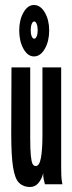

<svg xmlns="http://www.w3.org/2000/svg" viewBox="-20 -738 290 769"><path d="M100 11Q74 11 57 -5Q40 -21 32.5 -67Q25 -113 25 -202L26 -468H101V-186Q101 -139 103.5 -114.5Q106 -90 110.5 -81.5Q115 -73 123 -73Q138 -73 144 -106Q150 -139 150 -197V-468H225V-71Q225 -53 225.5 -35.5Q226 -18 230 0H160Q158 -9 155.5 -18Q153 -27 153 -44Q147 -20 133.5 -4.5Q120 11 100 11ZM116 -512Q91 -512 74 -542.5Q57 -573 57 -616Q57 -658 74 -688Q91 -718 116 -718Q142 -718 159.5 -688Q177 -658 177 -616Q177 -573 159.5 -542.5Q142 -512 116 -512ZM117 -583Q123 -583 127 -592.5Q131 -602 131 -617Q131 -632 127 -642Q123 -652 117 -652Q111 -652 107 -642Q103 -632 103 -617Q103 -602 107 -592.5Q111 -583 117 -583Z"/></svg>

Font: Inconsolata UltraCondensed ExtraBold
Style: Regular
Weight: 800
Width: 1
Monospace: yes
Designer: Raph Levien, Cyreal, Brenton Simpson
Foundry: Raph Levien, Cyreal, Google
Version: Version 3.001; ttfautohint (v1.8.2.53-6de2)